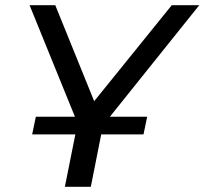

<svg xmlns="http://www.w3.org/2000/svg" viewBox="-20 -720 788 740"><path d="M377 -237 330 0H230L279 -245L94 -700H193L343 -330L642 -700H748ZM118.1 -270H547.2L533.1 -202H104Z"/></svg>

Font: Montserrat Alternates Medium
Style: Italic
Weight: 500
Italic angle: -11.3°
Designer: Julieta Ulanovsky
Foundry: Julieta Ulanovsky
Version: Version 7.200